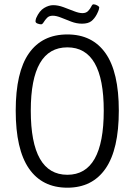

<svg xmlns="http://www.w3.org/2000/svg" viewBox="-20 -866 624 892"><path d="M293 6Q176 6 114.5 -83Q53 -172 53 -352Q53 -531 114.5 -618.5Q176 -706 293 -706Q409 -706 470.5 -618.5Q532 -531 532 -352Q532 -172 470.5 -83Q409 6 293 6ZM293 -54Q462 -54 462 -352Q462 -646 293 -646Q123 -646 123 -352Q123 -54 293 -54ZM171 -753Q164 -753 154.5 -756.5Q145 -760 145 -767Q145 -773 148 -782Q163 -816 185 -829Q207 -842 227 -842Q250 -842 275.5 -832.5Q301 -823 324 -814Q347 -805 363 -805Q380 -805 389.5 -815Q399 -825 404 -835.5Q409 -846 414 -846Q422 -846 431.5 -841Q441 -836 441 -831Q441 -828 439 -821Q437 -814 430 -800Q419 -779 404 -767.5Q389 -756 361 -756Q336 -756 311 -765.5Q286 -775 264 -784Q242 -793 225 -793Q208 -793 198.5 -783Q189 -773 183 -763Q177 -753 171 -753Z"/></svg>

Font: Asap Condensed Light
Style: Regular
Weight: 300
Width: 3
Designer: Pablo Cosgaya
Foundry: Omnibus-Type
Version: Version 3.001; ttfautohint (v1.8.4.7-5d5b)